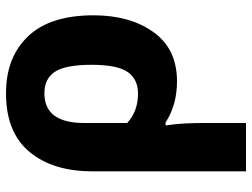

<svg xmlns="http://www.w3.org/2000/svg" viewBox="-120 -480 840 640"><g transform="rotate(-90 300.0 -160.0)"><path d="M210 -156V-299Q210 -432 309 -432Q358 -432 381 -396.5Q404 -361 404 -275Q404 -189 380 -154.5Q356 -120 308 -120Q249 -120 210 -156ZM210 240V100Q210 68 208.5 37.5Q207 7 202 -28H212Q270 10 349 10Q457 10 513 -68.5Q569 -147 569 -268Q569 -413 499 -486.5Q429 -560 309 -560Q179 -560 114 -482Q49 -404 49 -273V240Z"/></g></svg>

Font: Noto Sans Mono UI ExtraBold
Style: Regular
Weight: 800
Designer: Monotype Design team
Foundry: Monotype Imaging Inc.
Version: 1.000